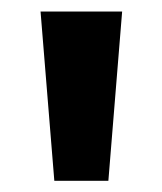

<svg xmlns="http://www.w3.org/2000/svg" viewBox="-20 -787 287 340"><path d="M76.2 -466.8 51.8 -766.6H196.3L171.9 -466.8Z"/></svg>

Font: Min Sans Bold
Style: Regular
Weight: 700
Designer: Jinseong-Kim, NotoSansCJK, Nunito
Foundry: Jinseong-Kim
Version: Version 1.400;Glyphs 3.1.2 (3151)